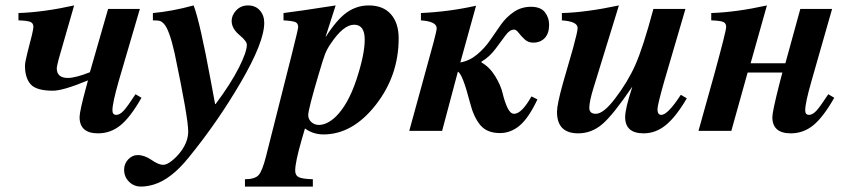

<svg xmlns="http://www.w3.org/2000/svg" viewBox="-20 -482 3122 707"><path d="M479 -135 501 -122Q460 -50 423.5 -20.5Q387 9 341 9Q273 9 273 -51Q273 -72 298 -164L304 -186Q212 -148 175 -148Q114 -148 93 -171.5Q72 -195 72 -240Q72 -253 81 -288Q103 -370 103 -383Q103 -397 91.5 -401.5Q80 -406 48 -407V-434Q140 -437 253 -462L196 -264Q189 -236 189 -231Q189 -195 230 -195Q258 -195 311 -216L378 -449H495L417 -183Q394 -102 394 -76Q394 -59 408 -59Q421 -59 435 -74Q449 -89 479 -135Z M772 -99H774Q830 -174 859.5 -232.5Q889 -291 889 -317Q889 -330 864 -351Q833 -376 833 -405Q833 -426 850 -444Q867 -462 893 -462Q921 -462 937 -443.5Q953 -425 953 -398Q953 -327 867 -179.5Q781 -32 674 99Q611 177 548 197Q522 205 499 205Q473 205 455 187Q437 169 437 143Q437 121 452 105Q467 89 487 89Q512 89 538 107Q564 125 581 125Q594 125 613 110Q632 95 648 73Q673 38 673 2Q673 -48 623 -286Q603 -375 583 -395Q575 -403 568.5 -405Q562 -407 543 -407V-434Q612 -440 693 -462Q716 -403 757 -180Z M1179 -347H1180Q1221 -411 1257.5 -436.5Q1294 -462 1338 -462Q1391 -462 1419.5 -429.5Q1448 -397 1448 -341Q1448 -203 1363 -95Q1278 13 1171 13Q1133 13 1103 -9L1091 32Q1067 115 1067 146Q1067 164 1080.5 170.5Q1094 177 1132 178V205H882V178Q918 178 932 163Q946 148 960 92L1056 -288Q1078 -376 1078 -382Q1078 -396 1068 -400.5Q1058 -405 1024 -407V-434Q1075 -440 1216 -462ZM1284 -391Q1244 -391 1197 -320Q1184 -301 1177 -283Q1170 -265 1153 -207Q1115 -79 1115 -58Q1115 -43 1126.5 -32.5Q1138 -22 1154 -22Q1184 -22 1216 -52Q1262 -97 1292.5 -189Q1323 -281 1323 -336Q1323 -391 1284 -391Z M1733 -461 1675 -252Q1709 -258 1737 -281.5Q1765 -305 1784.5 -333.5Q1804 -362 1824 -390.5Q1844 -419 1872 -438Q1900 -457 1935 -457Q1971 -457 1986.5 -437Q2002 -417 2002 -391Q2002 -359 1986 -342Q1970 -325 1943 -325Q1925 -325 1912 -337Q1899 -349 1890 -361Q1881 -373 1873 -373Q1857 -373 1842 -352.5Q1827 -332 1804.5 -302Q1782 -272 1753 -255V-252Q1783 -235 1803.5 -201.5Q1824 -168 1831 -138Q1838 -108 1848.5 -85.5Q1859 -63 1873 -63Q1901 -63 1937 -127L1959 -116Q1927 -48 1894 -20Q1861 8 1821 8Q1773 8 1748.5 -21.5Q1724 -51 1711 -103Q1683 -211 1666 -218L1608 0H1487L1577 -328Q1588 -370 1588 -378Q1588 -403 1530 -407V-434Q1636 -439 1733 -461Z M2487 -133 2509 -120Q2470 -53 2432.5 -22Q2395 9 2350 9Q2282 9 2282 -51Q2282 -82 2308 -161H2307Q2237 -58 2197.5 -24.5Q2158 9 2109 9Q2031 9 2031 -70Q2031 -97 2053 -176L2090 -304Q2107 -366 2107 -379Q2107 -403 2049 -407V-434Q2136 -436 2259 -462L2166 -160Q2150 -109 2150 -85Q2150 -63 2174 -63Q2202 -63 2244 -118Q2291 -179 2319.5 -243Q2348 -307 2386 -449H2504L2426 -183Q2401 -95 2401 -80Q2401 -59 2415 -59Q2439 -59 2487 -133Z M3030 -135 3052 -122Q3011 -50 2974.5 -20.5Q2938 9 2892 9Q2824 9 2824 -51Q2824 -71 2851 -177L2861 -215H2733L2673 0H2552L2609 -204Q2654 -368 2654 -383Q2654 -397 2642.5 -401.5Q2631 -406 2599 -407V-434Q2691 -437 2804 -462L2744 -249H2872L2927 -449H3044L2968 -183Q2945 -103 2945 -76Q2945 -59 2959 -59Q2972 -59 2986 -74Q3000 -89 3030 -135Z"/></svg>

Font: STIX MathJax Alphabets
Style: Bold Italic
Weight: 700
Italic angle: -16.33°
Designer: MicroPress Inc., with final additions and corrections provided by Coen Hoffman, Elsevier (retired)
Version: Version 1.1.1